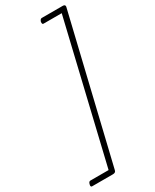

<svg xmlns="http://www.w3.org/2000/svg" viewBox="-256 -1013 929 1151"><g transform="rotate(-30 209.0 -437.5)"><path d="M7 57Q9 48 13 44Q17 40 21 40H148L375 -915H249Q244 -915 242 -919Q240 -923 241 -933Q244 -942 248 -946Q252 -950 257 -950H402Q420 -950 418 -935L180 60Q177 75 158 75H13Q9 75 6.5 71Q4 67 7 57Z"/></g></svg>

Font: Playwrite IS Thin
Style: Regular
Weight: 250
Designer: Veronika Burian, José Scaglione
Foundry: TypeTogether
Version: Version 1.002